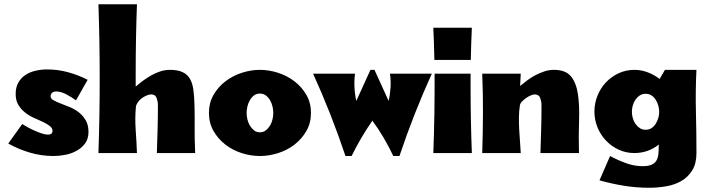

<svg xmlns="http://www.w3.org/2000/svg" viewBox="-20 -723 3334 907"><path d="M219 -268Q219 -257 232.5 -249.5Q246 -242 265.5 -234.5Q285 -227 308.5 -217.5Q332 -208 351.5 -193Q371 -178 384.5 -155.5Q398 -133 398 -100Q398 -67 382 -45.5Q366 -24 341.5 -10.5Q317 3 288 8.5Q259 14 232 14Q176 14 121.5 -2Q67 -18 19 -45L85 -137Q96 -130 111.5 -121.5Q127 -113 144 -105.5Q161 -98 177.5 -92.5Q194 -87 207 -87Q216 -87 222 -91Q228 -95 228 -105Q228 -118 215 -128Q202 -138 183 -147Q164 -156 141 -166Q118 -176 99 -191Q80 -206 67 -227Q54 -248 54 -279Q54 -311 67 -333.5Q80 -356 101 -369.5Q122 -383 148.5 -389Q175 -395 203 -395Q253 -395 301 -382Q349 -369 394 -346L339 -249Q320 -263 294 -277Q268 -291 245 -291Q234 -291 226.5 -285Q219 -279 219 -268Z M627 -703Q621 -541 621 -379V-314Q637 -328 656 -342Q675 -356 695.5 -367.5Q716 -379 738 -386Q760 -393 783 -393Q820 -393 843 -382Q866 -371 878 -349.5Q890 -328 894 -295.5Q898 -263 899 -219.5Q900 -176 899.5 -121Q899 -66 902 0H721Q723 -57 724.5 -113.5Q726 -170 726 -227Q726 -243 720 -260Q714 -277 694 -277Q684 -277 671.5 -271.5Q659 -266 648.5 -258Q638 -250 630.5 -239Q623 -228 622 -218Q617 -166 621 -109.5Q625 -53 627 0H445Q451 -175 451 -350Q451 -527 445 -703Z M1208 -393Q1251 -393 1294 -379Q1337 -365 1371.5 -338.5Q1406 -312 1427.5 -274.5Q1449 -237 1449 -190Q1449 -142 1427.5 -104.5Q1406 -67 1372 -40.5Q1338 -14 1294.5 0Q1251 14 1208 14Q1164 14 1121 0Q1078 -14 1044 -40.5Q1010 -67 988.5 -104.5Q967 -142 967 -190Q967 -237 988.5 -274.5Q1010 -312 1044.5 -338.5Q1079 -365 1122 -379Q1165 -393 1208 -393ZM1208 -281Q1191 -281 1179.5 -272Q1168 -263 1160 -249Q1152 -235 1148.5 -219Q1145 -203 1145 -190Q1145 -176 1148.5 -160Q1152 -144 1160 -130.5Q1168 -117 1179.5 -107.5Q1191 -98 1208 -98Q1224 -98 1236 -107.5Q1248 -117 1256 -130.5Q1264 -144 1267.5 -160Q1271 -176 1271 -190Q1271 -203 1267.5 -219Q1264 -235 1256 -249Q1248 -263 1236 -272Q1224 -281 1208 -281Z M1612 14Q1545 -186 1459 -375H1657Q1654 -352 1654 -331Q1654 -288 1663 -246L1730 -393H1749L1816 -246Q1823 -278 1825 -310.5Q1827 -343 1822 -375H2020Q1934 -186 1867 14H1838Q1817 -30 1792.5 -72Q1768 -114 1739 -153Q1683 -72 1641 14Z M2203 -312Q2203 -156 2209 0H2027Q2034 -187 2033 -375H2203ZM2209 -592Q2207 -554 2206 -516L2204 -440H2032L2030 -516Q2029 -554 2027 -592Z M2533 0Q2535 -57 2536.5 -113.5Q2538 -170 2538 -227Q2538 -243 2532 -260Q2526 -277 2506 -277Q2498 -277 2486.5 -272Q2475 -267 2464.5 -259.5Q2454 -252 2445.5 -243Q2437 -234 2436 -225Q2432 -202 2431.5 -173Q2431 -144 2432.5 -113.5Q2434 -83 2436.5 -53.5Q2439 -24 2440 0H2258Q2261 -94 2261.5 -187.5Q2262 -281 2258 -375H2440L2437 -317Q2453 -330 2471.5 -344Q2490 -358 2510.5 -368.5Q2531 -379 2552.5 -386Q2574 -393 2596 -393Q2652 -393 2677 -362.5Q2702 -332 2710 -278.5Q2718 -225 2715.5 -153.5Q2713 -82 2715 0Z M3016 62Q3044 62 3059.5 54.5Q3075 47 3082 33.5Q3089 20 3090.5 1.5Q3092 -17 3092 -40Q3041 0 2977 0Q2937 0 2902.5 -16Q2868 -32 2842.5 -59Q2817 -86 2802.5 -121.5Q2788 -157 2788 -196Q2788 -235 2802.5 -271Q2817 -307 2842.5 -334Q2868 -361 2902.5 -377Q2937 -393 2977 -393Q3009 -393 3039.5 -381.5Q3070 -370 3096 -350L3121 -393H3270Q3265 -293 3267.5 -196Q3270 -99 3270 0Q3270 49 3250.5 81Q3231 113 3199.5 131.5Q3168 150 3127.5 157Q3087 164 3046 164Q2986 164 2927.5 154.5Q2869 145 2812 129L2862 14Q2897 33 2936.5 47.5Q2976 62 3016 62ZM3030 -280Q3014 -280 3002 -272Q2990 -264 2981.5 -251.5Q2973 -239 2969 -224Q2965 -209 2965 -195Q2965 -181 2969 -166Q2973 -151 2981.5 -138.5Q2990 -126 3002 -118Q3014 -110 3030 -110Q3046 -110 3058 -118Q3070 -126 3078 -139Q3086 -152 3090 -166.5Q3094 -181 3094 -195Q3094 -208 3090 -223Q3086 -238 3078 -251Q3070 -264 3058 -272Q3046 -280 3030 -280Z"/></svg>

Font: CAT Rhythmus
Style: Regular
Weight: 400
Designer: Peter Wiegel nach alter Vorlage
Foundry: Peter Wiegel
Version: 1.000